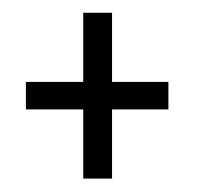

<svg xmlns="http://www.w3.org/2000/svg" viewBox="-20 -386 300 293"><path d="M107 -113.5H151V-219H237V-261H151V-366.5H107V-261H19.5V-219H107Z"/></svg>

Font: Anybody SemiExpanded Light
Style: Regular
Weight: 300
Width: 6
Version: Version 1.113;gftools[0.9.25]